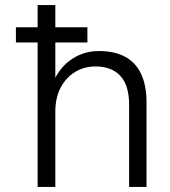

<svg xmlns="http://www.w3.org/2000/svg" viewBox="-20 -740 671 760"><path d="M43 -572V-632H326V-572ZM129 0V-720H199V-432Q225 -482 270.5 -510Q316 -538 372 -538Q433 -538 475 -515.5Q517 -493 538.5 -447.5Q560 -402 560 -334V0H491V-326Q491 -402 456.5 -439.5Q422 -477 358 -477Q313 -477 277 -455Q241 -433 220 -393Q199 -353 199 -298V0Z"/></svg>

Font: DM Sans 9pt Light
Style: Regular
Weight: 300
Version: Version 4.004;gftools[0.9.30]